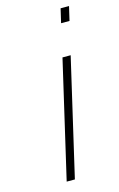

<svg xmlns="http://www.w3.org/2000/svg" viewBox="-110 -746 490 793"><g transform="rotate(-15 135.0 -349.0)"><path d="M73 0 189 -500H224L108 0ZM220 -638 234 -698H270L256 -638Z"/></g></svg>

Font: TitilliumWebThinItalic
Style: Thin Italic
Weight: 200
Italic angle: -13°
Version: Version 1.001;PS 57.000;hotconv 1.0.70;makeotf.lib2.5.55311